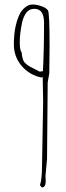

<svg xmlns="http://www.w3.org/2000/svg" viewBox="-20 -802 289 845"><path d="M180.2 -27.8 181.2 -4.9Q181.2 22.9 164.1 22.9L155.8 13.2Q165 -13.2 165 -76.2L169.9 -355Q169.9 -373 168.9 -408.9Q168 -444.8 168 -462.9L161.1 -460.9Q107.4 -473.1 74.2 -513.2Q41 -553.2 41 -606.9Q41 -683.6 64.9 -736.3Q73.7 -755.4 89.6 -768.8Q105.5 -782.2 123.5 -782.2Q141.6 -782.2 162.8 -774.7Q184.1 -767.1 191.2 -755.9Q198.2 -744.6 198.2 -597.2L196.8 -479L189.9 -439L187 -102.1ZM75.2 -571.8Q78.1 -536.1 89.8 -525.4Q101.6 -514.6 108.6 -510.5Q115.7 -506.3 130.1 -499.5Q144.5 -492.7 154.8 -486.8L168.9 -488.8Q173.8 -577.1 173.8 -703.1Q173.8 -731.4 163.6 -747.3Q153.3 -763.2 131.1 -763.2Q108.9 -763.2 95.9 -746.1Q83 -729 77.1 -702.6Q66.9 -653.3 66.9 -616.7Q66.9 -580.1 75.2 -571.8Z"/></svg>

Font: Amatic SC
Style: Regular
Weight: 400
Version: Version 1.004